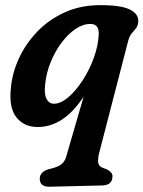

<svg xmlns="http://www.w3.org/2000/svg" viewBox="-20 -483 557 746"><path d="M173.5 242.5Q134.5 243.5 134.5 211.5Q134.5 183.5 172.5 173.5Q202.5 167 216.8 156.5Q231 146 236.5 128L305 -107.5Q227.5 10.5 126.5 10.5Q74 10.5 44.2 -26.5Q14.5 -63.5 22 -138Q26.5 -196 52.2 -253.2Q78 -310.5 122.8 -358Q167.5 -405.5 229.8 -434.2Q292 -463 369.5 -463Q452.5 -463 486.2 -445.2Q520 -427.5 517 -397Q515.5 -382 507.8 -372.5Q500 -363 491.5 -352.8Q483 -342.5 478.5 -326L365.5 110.5Q360.5 130 361.2 145.2Q362 160.5 374.5 167L397 176Q417 186.5 417 201.5Q417 220 406.5 228.5Q396 237 378.5 237.5ZM155.5 -156Q151 -117.5 160.8 -98.8Q170.5 -80 189.5 -80Q216 -80 245.5 -105.2Q275 -130.5 301.2 -171Q327.5 -211.5 344.5 -258.2Q361.5 -305 363.5 -348Q366 -390 331 -390Q302 -390 273 -370.2Q244 -350.5 219 -317Q194 -283.5 177 -241.8Q160 -200 155.5 -156Z"/></svg>

Font: Fraunces 72pt S100 SemiBold
Style: Italic
Weight: 600
Italic angle: -16°
Version: Version 1.000; ttfautohint (v1.8.3)